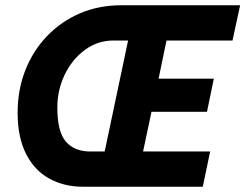

<svg xmlns="http://www.w3.org/2000/svg" viewBox="-20 -710 933 730"><path d="M47 -281Q47 -369 76.5 -443.5Q106 -518 159.5 -573.5Q213 -629 284.5 -659.5Q356 -690 441 -690H893L864 -556H613L583 -411H793L767 -285H556L524 -134H779L751 0H296Q223 0 166.5 -31.5Q110 -63 78.5 -126Q47 -189 47 -281ZM198 -301Q198 -209 230.5 -171.5Q263 -134 324 -134H378L467 -556H412Q351 -556 302.5 -520Q254 -484 226 -426Q198 -368 198 -301Z"/></svg>

Font: Radio Canada Condensed
Style: Bold Italic
Weight: 700
Width: 3
Italic angle: -12°
Designer: Charles Daoud, Etienne Aubert Bonn, Alexandre Saumier Demers, Jacques Le Bailly
Foundry: Radio-Canada
Version: Version 2.104; ttfautohint (v1.8.4.7-5d5b);gftools[0.9.28.de